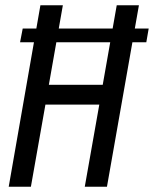

<svg xmlns="http://www.w3.org/2000/svg" viewBox="-20 -707 583 727"><path d="M13 0 133 -687H218L165 -386H369L422 -687H506L385 0H301L356 -311H152L97 0ZM56 -547 66 -599H543L534 -547Z"/></svg>

Font: Archivo ExtraCondensed
Style: Italic
Weight: 400
Width: 2
Italic angle: -10°
Designer: Hector Gatti
Foundry: Omnibus-Type
Version: Version 2.001